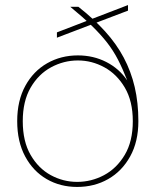

<svg xmlns="http://www.w3.org/2000/svg" viewBox="-20 -727 615 759"><path d="M285 12Q218 12 164.5 -19Q111 -50 79.5 -108.5Q48 -167 48 -248Q48 -329 80 -387.5Q112 -446 166.5 -477Q221 -508 288 -508Q349 -508 400 -482Q451 -456 483 -409Q465 -455 446.5 -491Q428 -527 403 -559Q378 -591 343 -625Q308 -659 258 -700H290Q350 -653 395 -603.5Q440 -554 469 -499.5Q498 -445 512.5 -383Q527 -321 527 -248Q527 -167 494.5 -108.5Q462 -50 407.5 -19Q353 12 285 12ZM285 -8Q341 -8 391 -34.5Q441 -61 473 -114.5Q505 -168 505 -248Q505 -327 473.5 -380.5Q442 -434 392.5 -461Q343 -488 288 -488Q232 -488 182 -461Q132 -434 101 -380.5Q70 -327 70 -248Q70 -168 101 -114.5Q132 -61 181 -34.5Q230 -8 285 -8ZM205 -578V-599L486 -707V-685Z"/></svg>

Font: DM Sans 24pt Thin
Style: Regular
Weight: 250
Designer: Colophon Foundry, Jonny Pinhorn
Foundry: Colophon Foundry
Version: Version 4.004;gftools[0.9.30]